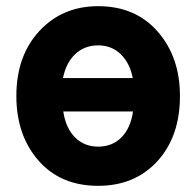

<svg xmlns="http://www.w3.org/2000/svg" viewBox="-20 -572 636 622"><path d="M563 -261Q563 -130 490 -50Q417 30 298 30Q176 30 104.5 -52Q33 -134 33 -261Q33 -391 107.5 -471.5Q182 -552 298 -552Q419 -552 491 -469.5Q563 -387 563 -261ZM298 -97Q344 -97 373.5 -127Q403 -157 411 -211H185Q193 -157 223 -127Q253 -97 298 -97ZM184 -319H410Q401 -367 371.5 -396Q342 -425 298 -425Q254 -425 224 -397Q194 -369 184 -319Z"/></svg>

Font: Repo
Style: Bold
Weight: 700
Designer: Stefan Peev
Foundry: Context Ltd
Version: Version 001.000